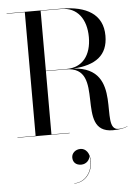

<svg xmlns="http://www.w3.org/2000/svg" viewBox="-66 -800 829 1154"><g transform="rotate(-5 348.0 -223.0)"><path d="M18.5 -2V0H333.5V-2H223.5V-384H343.5C589.5 -384 360.5 5 593.5 5C637.5 5 667.5 -2 683.5 -11L682.5 -12C668.5 -5 649 0 628 0C508 0 696 -366 389.5 -385C524.5 -393.5 598.5 -446.5 598.5 -565C598.5 -695 499.5 -750 348.5 -750H18.5V-748H128V-2ZM348.5 -748C444.5 -748 498.5 -674 498.5 -565C498.5 -456 444.5 -386 348.5 -386H223.5V-748ZM336 147.5C336 173.5 352 194.5 386.5 194.5C418 194.5 440 168.5 439 145.5C457.5 217 415 302.5 334.5 302.5V304C406.5 304 445.5 239.5 445.5 179.5C445.5 129 421 100 389.5 100C359 100 336 121 336 147.5Z"/></g></svg>

Font: Bodoni* 96pt
Style: Regular
Weight: 400
Version: Version 2.3